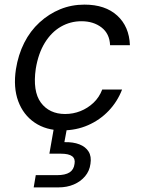

<svg xmlns="http://www.w3.org/2000/svg" viewBox="-20 -553 616 832"><path d="M250 12Q180 12 130.5 -21.5Q81 -55 59 -114.5Q37 -174 49 -253Q59 -316 85 -367.5Q111 -419 151.5 -456Q192 -493 241 -513Q290 -533 346 -533Q436 -533 488 -485.5Q540 -438 543 -357H457Q455 -407 420 -434Q385 -461 333 -461Q285 -461 244 -437.5Q203 -414 174.5 -368Q146 -322 135 -255Q128 -207 133.5 -170Q139 -133 157 -108.5Q175 -84 201.5 -71.5Q228 -59 262 -59Q297 -59 328.5 -71.5Q360 -84 385 -107.5Q410 -131 423 -165H509Q489 -113 451 -73Q413 -33 361.5 -10.5Q310 12 250 12ZM126 259 135 206H227Q263 206 281.5 194Q300 182 303 157Q307 135 292.5 124Q278 113 244 113H194L215 -7H272L259 63Q297 62 324 72.5Q351 83 364 104Q377 125 372 157Q368 188 348.5 211Q329 234 299.5 246.5Q270 259 234 259Z"/></svg>

Font: DM Sans 10pt
Style: Italic
Weight: 400
Italic angle: -10°
Version: Version 4.004;gftools[0.9.30]